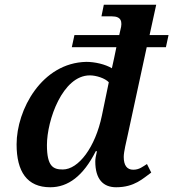

<svg xmlns="http://www.w3.org/2000/svg" viewBox="-20 -780 731 810"><path d="M192 10C267 10 331 -37 384 -142H389C384 -122 382 -109 382 -99C382 -23 416 10 470 10C548 10 584 -28 618 -52L600 -88C582 -77 568 -64 542 -64C516 -64 502 -82 502 -118C502 -140 513 -183 519 -211L599 -581H680L691 -632H611L639 -760H418L408 -711H452C491 -711 498 -690 488 -654L483 -632H294L283 -581H471C466 -555 457 -514 452 -492C424 -509 380 -519 344 -519C156 -515 50 -317 50 -171C50 -56 94 10 192 10ZM245 -65C205 -65 178 -77 178 -168C178 -273 244 -462 359 -462C386 -462 423 -450 439 -433L410 -293C382 -158 311 -65 245 -65Z"/></svg>

Font: Noto Serif Semi
Style: Italic
Weight: 600
Italic angle: -12°
Designer: Monotype Design Team
Foundry: Monotype Imaging Inc.
Version: Version 1.901